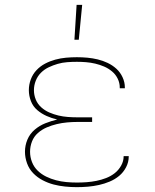

<svg xmlns="http://www.w3.org/2000/svg" viewBox="-20 -764 640 792"><path d="M297 8Q273 8 248.5 5.5Q224 3 201 -3Q178 -9 156 -20.5Q134 -32 117 -49.5Q100 -67 91.5 -90.5Q83 -114 83 -138Q83 -164 93 -188Q103 -212 123 -229Q143 -246 167 -255.5Q191 -265 216 -271Q194 -276 172.5 -285.5Q151 -295 133.5 -310Q116 -325 107.5 -347Q99 -369 99 -392Q99 -415 107 -436.5Q115 -458 130.5 -474.5Q146 -491 166 -501.5Q186 -512 208 -518Q230 -524 252.5 -526Q275 -528 297 -528Q319 -528 340.5 -526Q362 -524 383 -519Q404 -514 424 -504.5Q444 -495 460 -480.5Q476 -466 485.5 -445.5Q495 -425 495 -404V-400H474V-403Q474 -422 465.5 -439.5Q457 -457 442 -469.5Q427 -482 409.5 -489.5Q392 -497 373 -501.5Q354 -506 335 -507.5Q316 -509 297 -509Q277 -509 257 -507.5Q237 -506 218 -500.5Q199 -495 181 -486.5Q163 -478 149 -464Q135 -450 127.5 -431Q120 -412 120 -392Q120 -372 127.5 -353.5Q135 -335 150 -321.5Q165 -308 183.5 -300Q202 -292 221 -287.5Q240 -283 260 -281.5Q280 -280 300 -280H360V-261H300Q278 -261 256.5 -259Q235 -257 214 -252Q193 -247 173 -238.5Q153 -230 136.5 -215.5Q120 -201 112 -180.5Q104 -160 104 -138Q104 -116 112 -95.5Q120 -75 135.5 -60Q151 -45 170.5 -35.5Q190 -26 211 -20.5Q232 -15 253.5 -13Q275 -11 297 -11Q318 -11 338 -12.5Q358 -14 378 -18Q398 -22 417.5 -29.5Q437 -37 453 -49.5Q469 -62 479.5 -80.5Q490 -99 490 -119V-120H511V-118Q511 -95 500 -74Q489 -53 471.5 -38.5Q454 -24 432.5 -15Q411 -6 388.5 -1Q366 4 343 6Q320 8 297 8ZM287 -600 296 -744H319L305 -600Z"/></svg>

Font: Iosevka Thin Extended
Style: Regular
Weight: 100
Width: 7
Monospace: yes
Designer: Belleve Invis
Foundry: Belleve Invis
Version: Version 32.5.0; ttfautohint (v1.8.4)